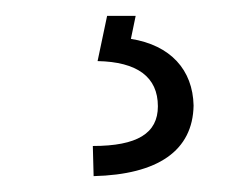

<svg xmlns="http://www.w3.org/2000/svg" viewBox="-20 -23 302 242"><path d="M115 -3 103 54C153 55 179 74 179 111C179 145 153 161 97 161L98 199C179 197 223 167 224 110C223 65 195 34 145 26L151 -3Z"/></svg>

Font: Wafeq Light
Style: Regular
Weight: 300
Designer: Rasmus Andersson & Azza Alameddine
Foundry: Google & TypeTogether
Version: Version 3.000;January 28, 2025;FontCreator 15.0.0.3014 64-bi